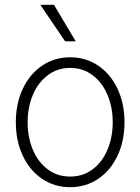

<svg xmlns="http://www.w3.org/2000/svg" viewBox="-20 -780 593 811"><path d="M46.9 -263.7Q46.9 -342.8 76.4 -405.3Q106 -467.8 158.2 -502.9Q210.4 -538.1 276.4 -538.1Q342.3 -538.1 394.5 -502.9Q446.8 -467.8 476.3 -405.3Q505.9 -342.8 505.9 -263.7Q505.9 -184.6 476.3 -122.1Q446.8 -59.6 394.5 -24.4Q342.3 10.7 276.4 10.7Q210.4 10.7 158.2 -24.4Q106 -59.6 76.4 -122.1Q46.9 -184.6 46.9 -263.7ZM456.1 -263.7Q456.1 -327.1 433.8 -379.6Q411.6 -432.1 370.8 -462.6Q330.1 -493.2 276.4 -493.2Q222.7 -493.2 181.9 -462.4Q141.1 -431.6 118.9 -379.4Q96.7 -327.1 96.7 -263.7Q96.7 -199.7 118.9 -147.2Q141.1 -94.7 181.9 -64.5Q222.7 -34.2 276.4 -34.2Q330.1 -34.2 370.8 -64.5Q411.6 -94.7 433.8 -147.2Q456.1 -199.7 456.1 -263.7ZM150.4 -759.8H208L299.8 -605.5H254.9Z"/></svg>

Font: Pretendard Std ExtraLight
Style: Regular
Weight: 200
Designer: Base glyphs from Inter by Rasmus Andersson; Hangeul glyphs from Noto Sans CJK(Source Han Sans) by Jang Soo-young and Kan
Foundry: Kil Hyung-jin
Version: Version 1.309